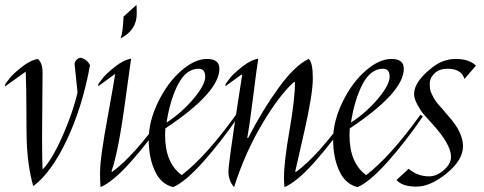

<svg xmlns="http://www.w3.org/2000/svg" viewBox="-41 -755 1978 785"><path d="M276 -377 264 -493Q264 -502 271.5 -510Q279 -518 289 -519Q316 -512 327 -488Q296 -318 232.5 -183.5Q169 -49 95 6Q71 -77 68 -188Q67 -225 67 -308.5Q67 -392 64 -462L-21 -401L-19 -412Q-12 -422 0.5 -437.5Q13 -453 48 -481Q83 -509 114 -514Q133 -497 133 -459L131 -197Q131 -108 133 -62Q170 -99 213 -195Q256 -291 276 -377Z M370 10Q368 -14 368 -47Q368 -80 376 -137.5Q384 -195 402 -292.5Q420 -390 430 -453L360 -402L362 -413Q369 -423 381.5 -438.5Q394 -454 429 -482Q464 -510 495 -515Q489 -476 474 -364Q444 -136 415 -55L417 -52Q503 -113 627 -286L638 -279Q566 -174 493 -92.5Q420 -11 370 10ZM517 -735Q518 -727 518 -698Q518 -632 452 -598Q462 -625 464 -687Z M771 -474Q721 -474 688 -412Q655 -350 640 -254Q702 -294 750 -351Q798 -408 798 -441Q798 -474 771 -474ZM856 -474Q856 -377 635 -230Q634 -219 634 -202Q634 -89 702 -39Q801 -115 924 -286L934 -279Q862 -174 789 -92.5Q716 -11 667 10Q617 -2 592 -56.5Q567 -111 567 -185Q567 -259 605.5 -338Q644 -417 699.5 -465.5Q755 -514 805.5 -514Q856 -514 856 -474Z M1221 -514Q1238 -500 1238 -435Q1238 -370 1203 -216.5Q1168 -63 1166 -54L1169 -52Q1258 -116 1379 -286L1389 -279Q1320 -177 1246.5 -94Q1173 -11 1122 10Q1120 -14 1120 -28Q1120 -92 1142.5 -221Q1165 -350 1165 -418L1161 -420Q1101 -366 1031 -248.5Q961 -131 916 10Q893 -16 893 -54Q893 -86 935 -358L949 -448L946 -450L880 -402L882 -413Q889 -423 901.5 -438.5Q914 -454 949 -482Q984 -510 1015 -515Q1008 -473 994 -359.5Q980 -246 970 -192L973 -190Q1032 -305 1098.5 -396.5Q1165 -488 1221 -514Z M1525 -474Q1475 -474 1442 -412Q1409 -350 1394 -254Q1456 -294 1504 -351Q1552 -408 1552 -441Q1552 -474 1525 -474ZM1610 -474Q1610 -377 1389 -230Q1388 -219 1388 -202Q1388 -89 1456 -39Q1555 -115 1678 -286L1688 -279Q1616 -174 1543 -92.5Q1470 -11 1421 10Q1371 -2 1346 -56.5Q1321 -111 1321 -185Q1321 -259 1359.5 -338Q1398 -417 1453.5 -465.5Q1509 -514 1559.5 -514Q1610 -514 1610 -474Z M1726 -479Q1770 -514 1823 -514Q1876 -514 1905 -487L1858 -432Q1846 -474 1788 -474Q1756 -474 1736 -455.5Q1716 -437 1716 -412Q1716 -388 1722 -375.5Q1728 -363 1731 -357Q1734 -351 1741.5 -340.5Q1749 -330 1752.5 -326.5Q1756 -323 1766 -311.5Q1776 -300 1796 -276Q1852 -213 1852 -157Q1852 -101 1785.5 -46.5Q1719 8 1661.5 8Q1604 8 1580 -19L1630 -65Q1665 -34 1714 -34Q1744 -34 1773.5 -59.5Q1803 -85 1803 -114Q1803 -165 1726 -249Q1703 -274 1691 -288Q1679 -302 1665.5 -327Q1652 -352 1652 -371Q1652 -421 1726 -479Z"/></svg>

Font: Felipa
Style: Regular
Weight: 400
Designer: Javier Alcaraz
Foundry: Fontstage
Version: Version 1.001